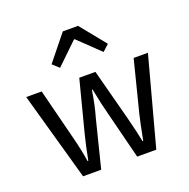

<svg xmlns="http://www.w3.org/2000/svg" viewBox="-131 -866 980 993"><g transform="rotate(-20 359.5 -370.0)"><path d="M160.2 0 23.9 -485.8H108.9L180.2 -204.1Q199.7 -127.9 209 -65.9H212.9Q227.1 -141.1 243.2 -204.1L315.9 -485.8H404.8L479 -204.1Q502.4 -112.3 511.2 -65.9H515.1Q533.7 -163.1 543.9 -204.1L615.2 -485.8H693.8L563 0H458L392.1 -261.2Q377.4 -314.5 359.9 -404.8H356Q342.8 -320.8 325.2 -261.2L259.8 0ZM240.2 -567.9 205.1 -600.1 317.9 -740.2H401.9L515.1 -600.1L480 -567.9L361.8 -681.2H357.9Z"/></g></svg>

Font: Source Sans Pro
Style: Regular
Weight: 400
Designer: Paul D. Hunt
Foundry: Adobe Systems Incorporated
Version: Version 3.006;hotconv 1.0.111;makeotfexe 2.5.65597